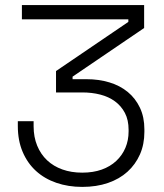

<svg xmlns="http://www.w3.org/2000/svg" viewBox="-20 -720 643 754"><path d="M303 14Q248 14 201.5 -2Q155 -18 121.5 -48.5Q88 -79 69 -123.5Q50 -168 50 -225V-244H112V-224Q112 -182 126 -148Q140 -114 165 -90.5Q190 -67 225 -54.5Q260 -42 303 -42Q346 -42 379.5 -54Q413 -66 436.5 -88Q460 -110 472.5 -139.5Q485 -169 485 -204V-210Q485 -249 470.5 -276.5Q456 -304 431.5 -322Q407 -340 374 -348.5Q341 -357 303 -357H200V-441L484 -634V-644H66V-700H546V-610L265 -419V-409H320Q368 -409 409.5 -396.5Q451 -384 481.5 -359Q512 -334 529.5 -297Q547 -260 547 -212V-202Q547 -153 529.5 -113.5Q512 -74 480.5 -45.5Q449 -17 404 -1.5Q359 14 303 14Z"/></svg>

Font: Space Grotesk Light
Style: Regular
Weight: 300
Designer: Florian Karsten
Foundry: Florian Karsten
Version: Version 2.000